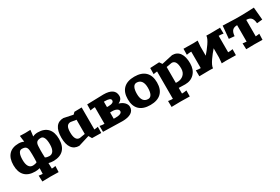

<svg xmlns="http://www.w3.org/2000/svg" viewBox="101 -2059 5301 3639"><g transform="rotate(-30 2751.0 -240.0)"><path d="M310.1 -609.9Q371.6 -609.9 419.9 -585L418.9 -600.1Q418 -618.2 410.9 -658.7Q403.8 -699.2 403.8 -721.2L519 -717.8L633.8 -721.2Q633.8 -699.2 627 -658.7Q620.1 -618.2 619.1 -600.1L618.2 -585Q666.5 -609.9 728 -609.9Q869.1 -609.9 943.6 -530.5Q1018.1 -451.2 1018.1 -299.8Q1018.1 -148.4 941.2 -69.3Q864.3 9.8 717.8 9.8Q665.5 9.8 615.2 -3.9L619.1 119.1Q644.5 119.1 678.2 112.8L702.1 108.9L696.8 240.2L519 236.8L340.8 240.2L335.9 108.9L359.9 112.8Q393.6 119.1 418.9 119.1L422.9 -3.9Q372.6 9.8 319.8 9.8Q173.3 9.8 96.7 -69.3Q20 -148.4 20 -299.8Q20 -451.2 94.5 -530.5Q168.9 -609.9 310.1 -609.9ZM220.2 -299.8Q220.2 -206.5 250.7 -158.2Q281.2 -109.9 339.8 -109.9Q388.7 -109.9 428.2 -130.9L431.2 -220.2V-299.8L428.2 -377.9Q425.8 -437 400.1 -463.6Q374.5 -490.2 310.1 -490.2Q266.6 -490.2 243.4 -441.4Q220.2 -392.6 220.2 -299.8ZM606.9 -220.2 609.9 -130.9Q649.4 -109.9 698.2 -109.9Q756.8 -109.9 787.4 -158.2Q817.9 -206.5 817.9 -299.8Q817.9 -392.6 794.7 -441.4Q771.5 -490.2 728 -490.2Q663.6 -490.2 637.9 -463.6Q612.3 -437 609.9 -377.9L606.9 -299.8Z M1067.4 -299.8Q1067.4 -448.7 1123.3 -525.4Q1179.2 -602.1 1286.1 -602.1L1487.3 -560.1L1527.3 -600.1L1687.5 -603V-120.1Q1707 -120.1 1743.2 -127L1769.5 -132.8L1767.6 2L1567.4 -1L1527.3 -69.8L1286.1 4.9Q1179.7 4.9 1123.5 -73.2Q1067.4 -151.4 1067.4 -299.8ZM1262.2 -299.8Q1262.2 -118.2 1367.2 -118.2L1487.3 -138.2V-449.2L1367.2 -469.2Q1314 -469.2 1288.1 -430.4Q1262.2 -391.6 1262.2 -299.8Z M1805.2 -130.9 1831.1 -125Q1867.2 -118.2 1907.2 -118.2V-481.9Q1867.2 -481.9 1831.1 -475.1L1805.2 -469.2L1807.1 -600.1L2167 -609.9Q2289.6 -609.9 2353.3 -566.2Q2417 -522.5 2417 -435.1Q2417 -356 2330.1 -316.9Q2402.8 -295.4 2445.1 -251.7Q2487.3 -208 2487.3 -154.8Q2487.3 -76.2 2420.2 -33.2Q2353 9.8 2227.1 9.8L1807.1 0ZM2106.9 -113.8 2147 -112.8Q2215.3 -112.8 2251.2 -129.2Q2287.1 -145.5 2287.1 -176.8Q2287.1 -209.5 2250 -230.7Q2212.9 -252 2147 -252L2106.9 -251ZM2106.9 -369.1 2132.3 -368.2Q2193.4 -368.2 2225.3 -383.5Q2257.3 -398.9 2257.3 -428.2Q2257.3 -460.4 2224.4 -473.6Q2191.4 -486.8 2122.1 -486.8L2106.9 -485.8Z M2603.8 -69.3Q2522 -148.4 2522 -299.8Q2522 -451.2 2603.8 -530.5Q2685.5 -609.9 2841.8 -609.9Q2998 -609.9 3080.1 -530.5Q3162.1 -451.2 3162.1 -299.8Q3162.1 -148.4 3080.1 -69.3Q2998 9.8 2841.8 9.8Q2685.5 9.8 2603.8 -69.3ZM2722.2 -299.8Q2722.2 -207 2757.8 -158.4Q2793.5 -109.9 2861.8 -109.9Q2910.6 -109.9 2936.3 -158.4Q2961.9 -207 2961.9 -299.8Q2961.9 -392.6 2926 -441.4Q2890.1 -490.2 2821.8 -490.2Q2772.9 -490.2 2747.6 -441.7Q2722.2 -393.1 2722.2 -299.8Z M3166.5 109.9 3190.4 113.8Q3224.1 120.1 3266.6 120.1V-479Q3246.6 -479 3210.4 -472.2L3184.6 -465.8L3186.5 -600.1L3386.7 -609.9L3426.3 -551.8L3667.5 -605Q3773.9 -605 3830.3 -526.6Q3886.7 -448.2 3886.7 -299.8Q3886.7 -163.1 3809.8 -81.5Q3732.9 0 3606.4 0L3466.3 -3.9V120.1Q3510.7 120.1 3544.4 113.8L3568.4 109.9L3566.4 241.2L3366.7 237.8L3168.5 241.2ZM3466.3 -113.8 3496.6 -112.8Q3582 -112.8 3636.7 -162.6Q3691.4 -212.4 3691.4 -299.8Q3691.4 -481.9 3586.4 -481.9L3466.3 -460.9Z M3913.1 -129.9 3937 -126Q3968.3 -120.1 4015.1 -120.1V-480Q3968.3 -480 3937 -474.1L3913.1 -470.2L3915 -601.1L4135.3 -598.1L4225.1 -601.1Q4225.1 -580.6 4220 -540.3Q4214.8 -500 4214.8 -480V-276.9Q4250 -316.9 4280.8 -356Q4311.5 -395 4344 -441.7Q4376.5 -488.3 4395.8 -530Q4415 -571.8 4415 -600.1L4495.1 -598.1L4714.8 -601.1L4716.8 -470.2L4692.9 -474.1Q4661.6 -480 4615.2 -480V-120.1Q4661.6 -120.1 4692.9 -126L4716.8 -129.9L4714.8 1L4495.1 -2L4404.8 1Q4404.8 -19.5 4409.9 -59.8Q4415 -100.1 4415 -120.1V-323.2Q4379.9 -283.2 4349.1 -244.1Q4318.4 -205.1 4285.9 -158.4Q4253.4 -111.8 4234.1 -70.1Q4214.8 -28.3 4214.8 0L4135.3 -2L3915 1Z M4752.9 -334 4777.8 -609.9Q4978 -600.1 5058.1 -600.1H5179.7Q5215.3 -600.1 5285.4 -602.5Q5355.5 -605 5407.7 -607.4L5460 -609.9L5484.9 -334L5364.7 -323.2Q5360.8 -369.6 5349.1 -401.1Q5337.4 -432.6 5317.9 -449.5Q5298.3 -466.3 5274.9 -473.1Q5251.5 -480 5218.8 -480V-120.1Q5246.6 -120.1 5277.8 -126L5301.8 -129.9L5296.9 1L5118.7 -2L4940.9 1L4936 -129.9L4960 -126Q4991.2 -120.1 5019 -120.1V-480Q4986.3 -480 4962.9 -473.1Q4939.5 -466.3 4919.9 -449.5Q4900.4 -432.6 4888.7 -401.1Q4877 -369.6 4873 -323.2Z"/></g></svg>

Font: Zantroke
Style: Regular
Weight: 500
Foundry: gluk
Version: Version 0.36